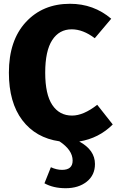

<svg xmlns="http://www.w3.org/2000/svg" viewBox="-20 -733 619 1015"><path d="M399 15Q482 60 482 134Q482 193 438.5 227.5Q395 262 327 262Q262 262 215 236L249 151Q279 165 308 165Q364 165 364 116Q364 60 294 14Q169 -4 98 -97.5Q27 -191 27 -349Q27 -519 116.5 -616Q206 -713 350 -713Q475 -713 568 -634L481 -531Q419 -578 359 -578Q293 -578 256 -521Q219 -464 219 -349Q219 -234 256.5 -178Q294 -122 361 -122Q421 -122 494 -179L576 -75Q503 -2 399 15Z"/></svg>

Font: FiraGO ExtraBold
Style: Regular
Weight: 800
Designer: bBox Type
Foundry: bBox Type GmbH
Version: Version 1.001;PS 001.001;hotconv 1.0.88;makeotf.lib2.5.64775